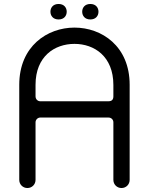

<svg xmlns="http://www.w3.org/2000/svg" viewBox="-20 -947 750 967"><path d="M159 -331C159 -344 170 -355 183 -355H526C541 -355 551 -344 551 -331V-41C551 -18 569 0 592 0C615 0 633 -18 633 -41V-520C633 -715 492 -808 355 -808C219 -808 77 -715 77 -520V-41C77 -18 95 0 118 0C141 0 159 -18 159 -41ZM551 -462C551 -445 543 -437 526 -437H183C170 -437 159 -447 159 -462V-520C159 -663 255 -726 355 -726C455 -726 551 -663 551 -519ZM234 -888C234 -868 247 -849 275 -849C303 -849 316 -868 316 -888C316 -908 303 -927 275 -927C247 -927 234 -908 234 -888ZM394 -888C394 -868 407 -849 435 -849C463 -849 476 -868 476 -888C476 -908 463 -927 435 -927C407 -927 394 -908 394 -888Z"/></svg>

Font: Fabada
Style: Regular
Weight: 400
Designer: deFharo
Foundry: deFharo.com
Version: Version 4.000 2011 initial release